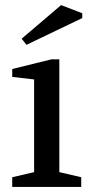

<svg xmlns="http://www.w3.org/2000/svg" viewBox="-20 -734 359 754"><path d="M28 0V-38L114 -58V-422L28 -432V-463L182 -501H213V-58L299 -38V0ZM84 -558 65 -582 220 -714 303 -682V-663Z"/></svg>

Font: Manuale Medium
Style: Regular
Weight: 500
Designer: Eduardo Tunni / Pablo Cosgaya
Foundry: Eduardo Tunni / Pablo Cosgaya
Version: Version 1.002